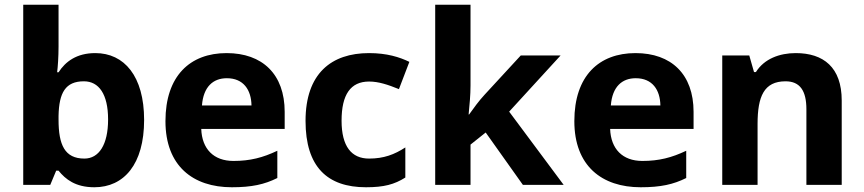

<svg xmlns="http://www.w3.org/2000/svg" viewBox="-20 -780 3646 810"><path d="M227 -583V-760H78V0H192L217 -60H227C256 -24 298 10 378 10C503 10 588 -87 588 -274C588 -459 504 -556 382 -556C303 -556 256 -520 227 -475H221C224 -497 227 -542 227 -583ZM334 -437C397 -437 436 -383 436 -276C436 -169 397 -111 336 -111C253 -111 227 -169 227 -275V-291C229 -389 256 -437 334 -437Z M936 -556C782 -556 678 -460 678 -269C678 -80 794 10 958 10C1042 10 1096 -2 1150 -29V-144C1089 -115 1035 -101 965 -101C881 -101 832 -152 829 -236H1181V-308C1181 -467 1087 -556 936 -556ZM937 -450C1007 -450 1040 -401 1041 -335H832C838 -414 879 -450 937 -450Z M1524 10C1600 10 1644 -2 1690 -31V-158C1644 -128 1599 -111 1537 -111C1463 -111 1421 -162 1421 -271C1421 -381 1459 -436 1537 -436C1577 -436 1616 -423 1663 -404L1707 -519C1666 -539 1612 -556 1537 -556C1378 -556 1269 -470 1269 -270C1269 -76 1361 10 1524 10Z M1965 -420V-760H1816V0H1965V-170L2029 -221L2186 0H2358L2128 -309L2345 -546H2177L2024 -380C2000 -354 1979 -325 1959 -297H1957C1961 -338 1965 -379 1965 -420Z M2661 -556C2507 -556 2403 -460 2403 -269C2403 -80 2519 10 2683 10C2767 10 2821 -2 2875 -29V-144C2814 -115 2760 -101 2690 -101C2606 -101 2557 -152 2554 -236H2906V-308C2906 -467 2812 -556 2661 -556ZM2662 -450C2732 -450 2765 -401 2766 -335H2557C2563 -414 2604 -450 2662 -450Z M3337 -556C3269 -556 3204 -532 3169 -476H3161L3141 -546H3027V0H3176V-257C3176 -373 3203 -437 3294 -437C3355 -437 3382 -397 3382 -319V0H3531V-356C3531 -496 3454 -556 3337 -556Z"/></svg>

Font: Noto Sans Gunjala Gondi
Style: Bold
Weight: 700
Designer: Ek Type
Foundry: Ek Type
Version: Version 1.004